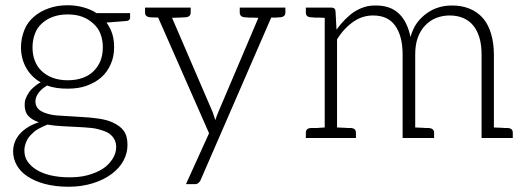

<svg xmlns="http://www.w3.org/2000/svg" viewBox="-20 -526 2017 732"><path d="M238 -506C211 -506 187 -502 165 -494C143 -486 125 -476 109 -462C93 -448 81 -432 73 -412C65 -392 60 -370 60 -346C60 -316 67 -290 80 -267C93 -244 111 -226 135 -212C125 -207 117 -201 109 -194C101 -187 95 -181 90 -173C85 -165 81 -158 78 -150C75 -142 74 -135 74 -128C74 -109 78 -95 88 -84C98 -73 111 -66 128 -60C98 -50 73 -35 56 -16C39 3 30 26 30 52C30 70 35 88 44 104C53 120 66 134 84 146C102 158 124 168 150 175C176 182 207 186 242 186C276 186 308 181 336 172C364 163 386 152 406 137C426 122 441 105 451 86C461 67 466 48 466 27C466 5 462 -13 452 -27C442 -41 428 -50 412 -58C396 -66 376 -71 355 -74C334 -77 313 -79 291 -80C269 -81 247 -83 226 -84C205 -85 186 -86 170 -90C154 -94 140 -99 130 -107C120 -115 115 -126 115 -140C115 -150 119 -161 127 -172C135 -183 146 -192 160 -200C183 -191 209 -188 238 -188C264 -188 288 -191 310 -199C332 -207 350 -217 366 -231C382 -245 393 -261 402 -281C411 -301 415 -322 415 -346C415 -364 413 -381 408 -397C403 -413 395 -427 386 -440L462 -446C471 -447 476 -451 476 -459V-476H348C333 -486 316 -493 298 -498C280 -503 260 -506 238 -506ZM423 34C423 51 418 66 409 80C400 94 387 108 371 118C355 128 336 136 314 142C292 148 268 150 243 150C216 150 192 147 171 142C150 137 131 129 117 120C103 111 92 100 84 88C76 76 73 62 73 47C73 35 76 25 80 15C84 5 90 -4 98 -12C106 -20 114 -28 125 -34C136 -40 148 -46 161 -51C178 -48 196 -46 216 -45C236 -44 254 -43 274 -42C294 -41 312 -40 330 -38C348 -36 364 -31 378 -26C392 -21 402 -14 410 -4C418 6 423 18 423 34ZM238 -220C217 -220 199 -223 182 -229C165 -235 151 -244 139 -255C127 -266 119 -279 113 -294C107 -309 104 -326 104 -345C104 -364 107 -381 113 -397C119 -413 127 -425 139 -436C151 -447 165 -456 182 -462C199 -468 217 -471 238 -471C259 -471 278 -468 294 -462C310 -456 324 -447 336 -436C348 -425 357 -413 363 -397C369 -381 372 -365 372 -346C372 -327 369 -309 363 -294C357 -279 348 -266 337 -255C326 -244 312 -235 295 -229C278 -223 259 -220 238 -220Z M1031 -497H994H894V-478C894 -467 901 -461 914 -460H919C921 -460 923 -459 926 -459H941C948 -459 956 -458 965 -458L812 -98L806 -83C804 -78 803 -73 801 -68C800 -73 797 -78 796 -83C794 -88 793 -93 791 -98L636 -458C647 -458 657 -459 665 -459C673 -459 679 -460 681 -460H687C700 -461 707 -467 707 -478V-497H606H566H533V-478C533 -467 540 -461 553 -460C553 -460 563 -460 583 -459L777 -18L689 176H723C729 176 734 174 737 171C740 168 743 165 745 160L1014 -459H1032C1038 -459 1041 -460 1043 -460H1048C1061 -461 1068 -467 1068 -478V-497Z M1916 -38H1910H1903C1900 -38 1895 -39 1888 -39C1881 -39 1872 -40 1863 -40V-318C1863 -348 1859 -375 1852 -398C1845 -421 1835 -441 1821 -457C1807 -473 1790 -485 1770 -493C1750 -501 1729 -505 1704 -505C1687 -505 1669 -503 1653 -498C1637 -493 1622 -486 1608 -476C1594 -466 1581 -454 1570 -439C1559 -424 1551 -406 1545 -385C1537 -423 1523 -453 1501 -474C1479 -495 1450 -505 1414 -505C1398 -505 1383 -504 1369 -499C1355 -495 1342 -488 1329 -480C1317 -472 1305 -461 1294 -450C1283 -439 1273 -427 1263 -413L1259 -485C1258 -493 1253 -497 1244 -497H1218H1146V-478C1146 -467 1152 -461 1165 -460H1171C1173 -460 1175 -459 1178 -459H1193C1200 -459 1209 -458 1218 -458V-40C1206 -40 1196 -38 1188 -38H1172H1165C1152 -37 1146 -31 1146 -20V0H1218H1265H1337V-20C1337 -31 1331 -37 1318 -38H1312H1305C1302 -38 1297 -39 1290 -39C1283 -39 1274 -40 1265 -40V-376C1283 -405 1304 -427 1327 -443C1350 -459 1375 -467 1402 -467C1439 -467 1467 -455 1486 -429C1505 -403 1515 -366 1515 -318V0H1563H1635V-20C1635 -31 1628 -37 1615 -38H1610H1602C1599 -38 1594 -39 1587 -39C1580 -39 1572 -40 1563 -40V-318C1563 -343 1566 -364 1573 -383C1580 -402 1590 -418 1602 -430C1614 -442 1628 -452 1644 -458C1660 -464 1677 -467 1694 -467C1733 -467 1763 -454 1784 -429C1805 -403 1816 -367 1816 -318V0H1863H1935V-20C1935 -31 1929 -37 1916 -38Z"/></svg>

Font: SVN-Aleo
Style: Light
Weight: 300
Designer: Alessio Laiso
Version: Version 1.2.2